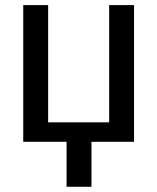

<svg xmlns="http://www.w3.org/2000/svg" viewBox="-20 -548 608 742"><path d="M166 -528.3V-75.2H401.9V-528.3H498V0H333.5V173.8H237.3V0H69.8V-528.3Z"/></svg>

Font: GeogebraSans
Style: Regular
Weight: 400
Designer: Google
Version: Version 1.100140; 2013